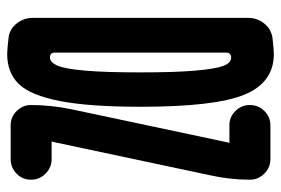

<svg xmlns="http://www.w3.org/2000/svg" viewBox="-145 -635 790 540"><g transform="rotate(90 250.0 -365.0)"><path d="M427.7 -730.5Q451.2 -730.5 468.3 -713.4Q485.4 -696.3 485.4 -672.9V-671.9Q485.4 -616.2 472.7 -559.6L378.9 -118.2L377.9 -117.2V-116.2Q377.9 -115.2 378.9 -115.2H427.7Q451.2 -115.2 468.3 -98.1Q485.4 -81.1 485.4 -57.6V-56.6Q485.4 -33.2 468.3 -16.6Q451.2 0 427.7 0H332Q308.6 0 292 -17.1Q275.4 -34.2 275.4 -56.6V-57.6Q275.4 -113.3 287.1 -169.9L380.9 -612.3L381.8 -613.3V-614.3Q381.8 -615.2 380.9 -615.2H332Q308.6 -615.2 292 -632.3Q275.4 -649.4 275.4 -671.9V-672.9Q275.4 -696.3 292 -713.4Q308.6 -730.5 332 -730.5ZM141.6 -110.4Q155.3 -110.4 164.6 -131.8Q173.8 -153.3 178.7 -210Q183.6 -266.6 183.6 -365.2Q183.6 -461.9 178.7 -518.6Q173.8 -575.2 165.5 -597.7Q157.2 -620.1 141.6 -620.1Q137.7 -620.1 135.7 -619.1Q127.9 -616.2 127.9 -606.4V-124Q127.9 -113.3 135.7 -111.3Q137.7 -110.4 141.6 -110.4ZM131.8 -740.2Q211.9 -740.2 246.1 -657.7Q280.3 -575.2 280.3 -365.2Q280.3 -221.7 264.2 -138.7Q248 -55.7 216.3 -22.9Q184.6 9.8 131.8 9.8Q120.1 9.8 85.9 5.9Q61.5 2.9 45.9 -17.1Q30.3 -37.1 30.3 -61.5V-668Q30.3 -693.4 45.9 -712.9Q61.5 -732.4 85.9 -736.3Q120.1 -740.2 131.8 -740.2Z"/></g></svg>

Font: Rounded Mgen+ 1m bold
Style: Bold
Weight: 700
Designer: [Source Han Sans]
Ryoko NISHIZUKA  (kana & ideographs); Paul D. Hunt (Latin, Greek & Cyrillic); Wenlong ZHANG  (bopomofo
Version: Version 1.059.20150602